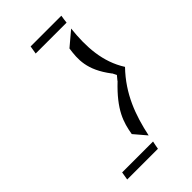

<svg xmlns="http://www.w3.org/2000/svg" viewBox="-213 -672 804 804"><g transform="rotate(-45 188.5 -270.0)"><path d="M40 34 34 70H216C218 60 220 46 223 34ZM136 -574H319C320 -586 322 -597 324 -610H142ZM182 -51 228 3C249 -96 282 -188 361 -270C310 -350 304 -443 315 -543L251 -489C243 -432 238 -374 302 -290L304 -288L313 -270L298 -252L297 -250C208 -166 192 -110 182 -51Z"/></g></svg>

Font: Charger Static
Style: Obl
Weight: 1000
Designer: Jasper
Foundry: KineticPlasma Fonts/Cannot Into Space Fonts
Version: Version 1.1